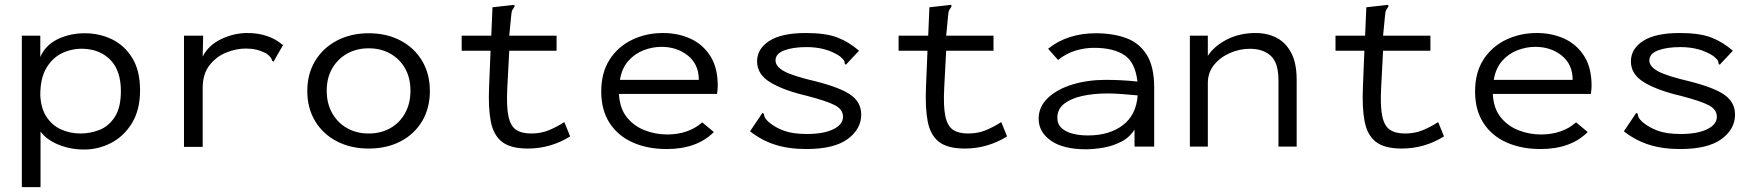

<svg xmlns="http://www.w3.org/2000/svg" viewBox="-20 -604 7240 791"><path d="M70 167V-457H146V-369Q167 -418 217.5 -442.5Q268 -467 329 -467Q390 -467 441.5 -442Q493 -417 525 -365Q557 -313 557 -232Q557 -151 523.5 -96.5Q490 -42 437.5 -15Q385 12 327 12Q270 12 221 -8Q172 -28 147 -62V167ZM312 -54Q351 -54 389 -68.5Q427 -83 452.5 -121.5Q478 -160 478 -229Q478 -312 436 -356Q394 -400 325 -403Q281 -405 240 -387Q199 -369 172.5 -326.5Q146 -284 146 -213Q148 -159 171 -123.5Q194 -88 231 -71Q268 -54 312 -54Z M738 -457H817L815 -371Q839 -418 891.5 -443Q944 -468 999 -468Q1088 -468 1146 -418L1112 -359L1108 -350L1101 -354Q1099 -362 1094.5 -368Q1090 -374 1077 -384Q1055 -395 1035.5 -399.5Q1016 -404 993 -404Q953 -404 912 -387.5Q871 -371 843 -335Q815 -299 815 -242V1H738Z M1499 8Q1425 8 1367.5 -22Q1310 -52 1278 -105.5Q1246 -159 1246 -229Q1246 -299 1278 -352.5Q1310 -406 1367.5 -436.5Q1425 -467 1499 -467Q1574 -467 1631 -436.5Q1688 -406 1719.5 -352.5Q1751 -299 1751 -229Q1751 -159 1719.5 -105.5Q1688 -52 1631 -22Q1574 8 1499 8ZM1499 -54Q1549 -54 1588 -76Q1627 -98 1649 -138Q1671 -178 1671 -230Q1671 -283 1649 -322Q1627 -361 1588 -383Q1549 -405 1499 -405Q1449 -405 1410 -383Q1371 -361 1348.5 -322Q1326 -283 1326 -230Q1326 -178 1348.5 -138Q1371 -98 1410 -76Q1449 -54 1499 -54Z M2155 8Q2084 8 2048.5 -19.5Q2013 -47 2002 -103.5Q1991 -160 1995 -248L2001 -395H1882V-457H2004L2009 -574L2089 -583L2099 -584L2100 -577Q2095 -570 2091 -563Q2087 -556 2086 -539L2078 -457H2273V-395H2078L2070 -243Q2066 -167 2074.5 -126Q2083 -85 2106 -69.5Q2129 -54 2168 -54Q2208 -54 2240 -67Q2272 -80 2305 -101L2329 -42Q2248 8 2155 8Z M2727 10Q2647 10 2586 -17.5Q2525 -45 2491 -98Q2457 -151 2457 -227Q2457 -305 2491.5 -358.5Q2526 -412 2584 -440Q2642 -468 2711 -468Q2774 -468 2825 -444.5Q2876 -421 2906.5 -373Q2937 -325 2937 -250Q2937 -242 2936 -233.5Q2935 -225 2934 -217H2530Q2533 -158 2562 -121.5Q2591 -85 2635.5 -67.5Q2680 -50 2729 -50Q2772 -50 2808.5 -62.5Q2845 -75 2873 -100L2921 -60Q2851 10 2727 10ZM2534 -275H2859Q2859 -339 2814 -375Q2769 -411 2705 -411Q2668 -411 2631.5 -397Q2595 -383 2568.5 -353Q2542 -323 2534 -275Z M3302 10Q3229 10 3173 -8Q3117 -26 3070 -63L3115 -130L3121 -139L3127 -135Q3128 -126 3131.5 -119Q3135 -112 3147 -101Q3173 -79 3209.5 -65.5Q3246 -52 3304 -52Q3373 -52 3413 -71.5Q3453 -91 3453 -123Q3453 -153 3419.5 -170.5Q3386 -188 3305 -209Q3207 -232 3153 -265Q3099 -298 3099 -351Q3099 -403 3149.5 -435.5Q3200 -468 3300 -468Q3382 -468 3430 -449.5Q3478 -431 3519 -395L3472 -345L3465 -337L3460 -342Q3460 -351 3455.5 -357Q3451 -363 3439 -373Q3383 -410 3303 -410Q3247 -410 3211 -396.5Q3175 -383 3175 -355Q3175 -330 3210.5 -310.5Q3246 -291 3340 -269Q3443 -243 3485.5 -212.5Q3528 -182 3528 -132Q3528 -72 3472 -31Q3416 10 3302 10Z M3955 8Q3884 8 3848.5 -19.5Q3813 -47 3802 -103.5Q3791 -160 3795 -248L3801 -395H3682V-457H3804L3809 -574L3889 -583L3899 -584L3900 -577Q3895 -570 3891 -563Q3887 -556 3886 -539L3878 -457H4073V-395H3878L3870 -243Q3866 -167 3874.5 -126Q3883 -85 3906 -69.5Q3929 -54 3968 -54Q4008 -54 4040 -67Q4072 -80 4105 -101L4129 -42Q4048 8 3955 8Z M4454 11Q4360 11 4309.5 -24.5Q4259 -60 4259 -115Q4259 -164 4296.5 -200Q4334 -236 4397 -255.5Q4460 -275 4535 -275Q4563 -275 4596.5 -273.5Q4630 -272 4666 -268Q4657 -348 4611.5 -377.5Q4566 -407 4487 -407Q4448 -407 4409.5 -395Q4371 -383 4339 -357L4298 -403Q4337 -435 4387 -451Q4437 -467 4493 -467Q4566 -467 4620 -447Q4674 -427 4704.5 -378Q4735 -329 4735 -243V0H4654V-70Q4633 -37 4598 -19.5Q4563 -2 4524.5 4.5Q4486 11 4454 11ZM4336 -119Q4336 -92 4354 -76Q4372 -60 4400.5 -53Q4429 -46 4462 -46Q4550 -46 4605.5 -88Q4661 -130 4667 -211Q4636 -214 4603 -216.5Q4570 -219 4543 -219Q4485 -219 4438 -208.5Q4391 -198 4363.5 -176Q4336 -154 4336 -119Z M4882 0V-457H4956V-374Q4983 -415 5035 -441.5Q5087 -468 5153 -468Q5201 -468 5239 -448.5Q5277 -429 5299.5 -386.5Q5322 -344 5322 -275V0H5247V-273Q5247 -345 5215.5 -374Q5184 -403 5129 -403Q5087 -403 5047 -385.5Q5007 -368 4981.5 -336.5Q4956 -305 4956 -261V0Z M5755 8Q5684 8 5648.5 -19.5Q5613 -47 5602 -103.5Q5591 -160 5595 -248L5601 -395H5482V-457H5604L5609 -574L5689 -583L5699 -584L5700 -577Q5695 -570 5691 -563Q5687 -556 5686 -539L5678 -457H5873V-395H5678L5670 -243Q5666 -167 5674.5 -126Q5683 -85 5706 -69.5Q5729 -54 5768 -54Q5808 -54 5840 -67Q5872 -80 5905 -101L5929 -42Q5848 8 5755 8Z M6327 10Q6247 10 6186 -17.5Q6125 -45 6091 -98Q6057 -151 6057 -227Q6057 -305 6091.5 -358.5Q6126 -412 6184 -440Q6242 -468 6311 -468Q6374 -468 6425 -444.5Q6476 -421 6506.5 -373Q6537 -325 6537 -250Q6537 -242 6536 -233.5Q6535 -225 6534 -217H6130Q6133 -158 6162 -121.5Q6191 -85 6235.5 -67.5Q6280 -50 6329 -50Q6372 -50 6408.5 -62.5Q6445 -75 6473 -100L6521 -60Q6451 10 6327 10ZM6134 -275H6459Q6459 -339 6414 -375Q6369 -411 6305 -411Q6268 -411 6231.5 -397Q6195 -383 6168.5 -353Q6142 -323 6134 -275Z M6902 10Q6829 10 6773 -8Q6717 -26 6670 -63L6715 -130L6721 -139L6727 -135Q6728 -126 6731.5 -119Q6735 -112 6747 -101Q6773 -79 6809.5 -65.5Q6846 -52 6904 -52Q6973 -52 7013 -71.5Q7053 -91 7053 -123Q7053 -153 7019.5 -170.5Q6986 -188 6905 -209Q6807 -232 6753 -265Q6699 -298 6699 -351Q6699 -403 6749.5 -435.5Q6800 -468 6900 -468Q6982 -468 7030 -449.5Q7078 -431 7119 -395L7072 -345L7065 -337L7060 -342Q7060 -351 7055.5 -357Q7051 -363 7039 -373Q6983 -410 6903 -410Q6847 -410 6811 -396.5Q6775 -383 6775 -355Q6775 -330 6810.5 -310.5Q6846 -291 6940 -269Q7043 -243 7085.5 -212.5Q7128 -182 7128 -132Q7128 -72 7072 -31Q7016 10 6902 10Z"/></svg>

Font: Inconsolata Expanded
Style: Regular
Weight: 400
Width: 7
Monospace: yes
Designer: Raph Levien, Cyreal, Brenton Simpson
Foundry: Raph Levien, Cyreal, Google
Version: Version 3.000; ttfautohint (v1.8.2.53-6de2)